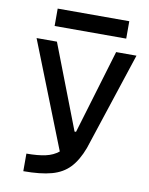

<svg xmlns="http://www.w3.org/2000/svg" viewBox="-94 -930 773 998"><g transform="rotate(10 293.0 -431.5)"><path d="M99.1 0V-92.8Q159.2 -92.8 199.7 -101.8Q240.2 -110.8 268.1 -133.8L46.9 -693.4H154.3L325.7 -249H333.5L466.8 -693.4H574.2L403.8 -175.8Q378.4 -108.4 342 -70.1Q305.7 -31.7 247.8 -15.9Q189.9 0 99.1 0ZM128.4 -771.5V-863.3H506.3V-771.5Z"/></g></svg>

Font: Caskaydia Cove
Style: Regular
Weight: 400
Monospace: yes
Designer: Aaron Bell
Foundry: Saja Typeworks
Version: Version 4.300; ttfautohint (v1.8.3)